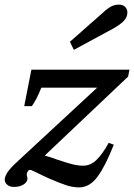

<svg xmlns="http://www.w3.org/2000/svg" viewBox="-36 -800 581 832"><path d="M267 -619 410 -745Q419 -755 438 -767.5Q457 -780 478 -780Q497 -780 506.5 -770Q516 -760 516 -746Q516 -726 501 -710Q486 -694 456 -677L284 -584ZM178 -26Q151 -38 121 -53Q99 -64 94 -64Q85 -64 80 -47V-43Q80 -39 81.5 -35Q83 -31 83 -27Q83 -11 66 -0.5Q49 10 24 10Q5 10 -6.5 -1Q-18 -12 -15 -28Q-11 -45 4 -63.5Q19 -82 47 -107L385 -420H143Q123 -369 102 -340H69L100 -498H525L519 -468L158 -126Q170 -123 186 -117.5Q202 -112 210 -109Q251 -95 276.5 -88.5Q302 -82 325 -82Q357 -82 383.5 -108.5Q410 -135 435 -181L457 -173Q422 -83 387.5 -35.5Q353 12 307 12Q280 12 252 3Q224 -6 178 -26Z"/></svg>

Font: Trirong
Style: Bold Italic
Weight: 700
Italic angle: -12°
Designer: Katatrad Team
Foundry: CadsonDemak
Version: Version 1.001